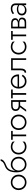

<svg xmlns="http://www.w3.org/2000/svg" viewBox="2498 -3318 830 5865"><g transform="rotate(-90 2912.5 -385.0)"><path d="M39 -230C39 -92 141 10 275 10C409 10 511 -92 511 -230C511 -369 409 -470 275 -470C141 -470 39 -369 39 -230ZM92 -230C92 -342 171 -421 275 -421C379 -421 458 -341 458 -230C458 -118 379 -39 275 -39C171 -39 92 -118 92 -230Z M581 -290C581 -91 685 10 819 10C954 10 1057 -92 1057 -230C1057 -369 954 -470 819 -470C735 -470 660 -419 628 -331C627 -330 627 -330 627 -330C628 -372 633 -411 643 -446C663 -525 713 -584 802 -613C905 -649 973 -705 981 -780H930C921 -732 880 -687 789 -656C627 -601 581 -477 581 -290ZM819 -421C924 -421 1004 -343 1004 -230C1004 -118 921 -39 819 -39C718 -39 637 -118 637 -230C637 -352 737 -421 819 -421Z M1179 -230C1179 -342 1258 -421 1362 -421C1435 -421 1500 -383 1520 -346V-411C1492 -443 1429 -470 1362 -470C1229 -470 1126 -369 1126 -230C1126 -92 1229 10 1362 10C1429 10 1492 -16 1520 -49V-114C1500 -78 1435 -39 1362 -39C1258 -39 1179 -118 1179 -230Z M1575 -460V-411H1684V0H1736V-411H1845V-460Z M1874 -230C1874 -92 1976 10 2110 10C2244 10 2346 -92 2346 -230C2346 -369 2244 -470 2110 -470C1976 -470 1874 -369 1874 -230ZM1927 -230C1927 -342 2006 -421 2110 -421C2214 -421 2293 -341 2293 -230C2293 -118 2214 -39 2110 -39C2006 -39 1927 -118 1927 -230Z M2492 0 2625 -184H2734V0H2786V-460H2624C2529 -460 2456 -421 2456 -322C2456 -257 2487 -217 2539 -198C2549 -194 2560 -191 2571 -189L2434 0ZM2734 -230H2624C2554 -230 2508 -258 2508 -322C2508 -387 2554 -414 2624 -414H2734Z M2841 -460V-411H2950V0H3002V-411H3111V-460Z M3522 -134C3492 -84 3446 -39 3359 -39C3294 -39 3242 -71 3214 -130C3202 -155 3195 -184 3193 -217H3570C3571 -225 3572 -234 3572 -242C3572 -379 3481 -470 3361 -470C3249 -470 3170 -397 3146 -291C3142 -271 3140 -252 3140 -231C3140 -92 3233 10 3353 10C3474 10 3524 -45 3564 -107ZM3194 -262C3196 -293 3204 -320 3217 -343C3248 -395 3301 -424 3361 -424C3450 -424 3515 -356 3515 -262Z M4066 -460H3699V-160C3699 -83 3666 -48 3626 -48V0C3706 0 3751 -52 3751 -160V-411H4014V0H4066Z M4233 -230C4233 -342 4312 -421 4416 -421C4489 -421 4554 -383 4574 -346V-411C4546 -443 4483 -470 4416 -470C4283 -470 4180 -369 4180 -230C4180 -92 4283 10 4416 10C4483 10 4546 -16 4574 -49V-114C4554 -78 4489 -39 4416 -39C4312 -39 4233 -118 4233 -230Z M4629 -460V-411H4738V0H4790V-411H4899V-460Z M4979 -460V0H5162C5215 0 5253 -12 5276 -37C5299 -61 5310 -90 5310 -125C5310 -185 5279 -215 5228 -227C5219 -229 5209 -231 5199 -232C5203 -233 5207 -235 5211 -236C5258 -251 5290 -283 5290 -335C5290 -425 5217 -460 5132 -460ZM5031 -254V-414H5132C5195 -414 5238 -385 5238 -332C5238 -276 5181 -254 5132 -254ZM5031 -46V-209H5142C5203 -209 5258 -190 5258 -131C5258 -84 5226 -46 5150 -46Z M5440 -369C5468 -393 5516 -424 5582 -424C5646 -424 5689 -389 5689 -326V-247C5687 -248 5685 -250 5684 -251C5659 -268 5620 -284 5564 -284C5456 -284 5374 -231 5374 -133C5374 -35 5449 10 5530 10C5595 10 5648 -17 5679 -64C5683 -70 5686 -76 5689 -83V0H5741V-326C5741 -415 5682 -470 5582 -470C5503 -470 5449 -437 5414 -409ZM5427 -135C5427 -205 5486 -243 5566 -243C5597 -243 5625 -239 5648 -231C5663 -225 5676 -218 5689 -211V-172C5689 -87 5627 -37 5542 -37C5482 -37 5427 -67 5427 -135Z"/></g></svg>

Font: Jost Light
Style: Regular
Weight: 300
Version: Version 3.710